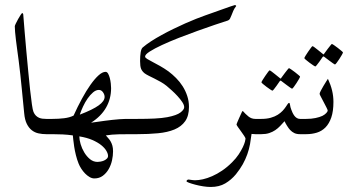

<svg xmlns="http://www.w3.org/2000/svg" viewBox="-20 -536 1407 767"><path d="M210 -30.8Q210 -24.9 209.2 -19.5Q208.5 -14.2 205.8 -9.8Q203.1 -5.4 197.8 -2.7Q192.4 0 183.1 0H165Q148.9 0 134 -3.2Q119.1 -6.3 107.2 -15.6Q95.2 -24.9 87.2 -41Q79.1 -57.1 76.7 -83Q74.7 -102.5 72.3 -127.7Q69.8 -152.8 67.1 -180.7Q64.5 -208.5 61.3 -237.3Q58.1 -266.1 54.7 -293Q51.8 -315.4 48.8 -336.7Q45.9 -357.9 43.7 -376Q41.5 -394 40.3 -408.2Q39.1 -422.4 39.1 -431.2Q39.1 -433.6 43.2 -442.1Q47.4 -450.7 52.5 -460Q57.6 -469.2 62.5 -476.6Q67.4 -483.9 68.8 -483.9Q69.8 -483.9 71.5 -481.9Q73.2 -480 73.2 -474.1Q75.2 -446.8 78.4 -409.7Q81.5 -372.6 85.2 -332Q88.9 -291.5 92.8 -251Q96.7 -210.4 100.3 -176.8Q104 -143.1 107.4 -119.4Q110.8 -95.7 113.8 -88.9Q117.7 -79.6 123.5 -74Q129.4 -68.4 136.2 -65.4Q143.1 -62.5 150.4 -61.8Q157.7 -61 165 -61H183.1Q192.4 -61 197.8 -58.3Q203.1 -55.7 205.8 -51.5Q208.5 -47.4 209.2 -42Q210 -36.6 210 -30.8Z M548.8 -30.8Q548.8 -24.9 548.1 -19.5Q547.4 -14.2 544.7 -9.8Q542 -5.4 536.6 -2.7Q531.2 0 522 0H503.9Q480.5 0 454.1 0.5Q427.7 1 402.8 4.9Q407.7 10.7 412.8 16.4Q418 22 422.1 29.3Q426.3 36.6 429 46.1Q431.6 55.7 431.6 68.8Q431.6 85.9 427.5 104.7Q423.3 123.5 414.1 139.6Q404.8 155.8 390.6 166.3Q376.5 176.8 356.9 176.8Q347.2 176.8 337.6 171.1Q328.1 165.5 319.8 157Q311.5 148.4 304.7 137.9Q297.9 127.4 293.9 117.2Q287.6 101.6 283.2 83.7Q278.8 65.9 276.4 50Q273.9 34.2 272.7 22Q271.5 9.8 271 4.9Q251 2 230.5 1Q210 0 189 0H170.9Q161.6 0 156.2 -2.7Q150.9 -5.4 148.2 -9.8Q145.5 -14.2 144.8 -19.5Q144 -24.9 144 -30.8Q144 -36.6 144.8 -42Q145.5 -47.4 148.2 -51.5Q150.9 -55.7 156.2 -58.3Q161.6 -61 170.9 -61H189Q213.9 -61 236.1 -63.7Q258.3 -66.4 273.9 -74.2Q290 -109.9 307.4 -141.8Q324.7 -173.8 341.6 -197.5Q358.4 -221.2 373.8 -235.1Q389.2 -249 401.9 -249Q407.7 -249 411.9 -241.7Q416 -234.4 418.7 -224.1Q421.4 -213.9 422.6 -202.6Q423.8 -191.4 423.8 -184.1Q423.8 -141.1 403.6 -106Q383.3 -70.8 343.8 -45.9Q345.2 -45.9 353 -47.1Q360.8 -48.3 372.6 -49.8Q384.3 -51.3 398.9 -53.5Q413.6 -55.7 428.5 -57.1Q443.4 -58.6 457.5 -59.8Q471.7 -61 482.9 -61H522Q531.2 -61 536.6 -58.3Q542 -55.7 544.7 -51.5Q547.4 -47.4 548.1 -42Q548.8 -36.6 548.8 -30.8ZM397.9 -148.9Q397.9 -158.2 391.4 -167.5Q384.8 -176.8 375 -176.8Q363.3 -176.8 351.8 -167Q340.3 -157.2 330.1 -142.6Q319.8 -127.9 311.8 -110.6Q303.7 -93.3 298.8 -78.1Q351.1 -98.1 374.5 -115.2Q397.9 -132.3 397.9 -148.9ZM411.6 86.9Q411.6 78.1 405 66.7Q398.4 55.2 384.5 43.9Q370.6 32.7 348.9 23.2Q327.1 13.7 296.9 8.8Q296.9 22 302 39.6Q307.1 57.1 316.7 73Q326.2 88.9 339.6 99.9Q353 110.8 369.6 110.8Q374 110.8 381.3 109.6Q388.7 108.4 395.3 105.5Q401.9 102.5 406.7 97.9Q411.6 93.3 411.6 86.9Z M923.8 -512.2Q916 -502.4 911.9 -492.7Q907.7 -482.9 904.8 -475.1Q901.9 -467.3 898.9 -461.7Q896 -456.1 890.6 -454.1Q870.1 -447.8 837.9 -436.8Q805.7 -425.8 768.8 -412.6Q731.9 -399.4 694.6 -384.8Q657.2 -370.1 627.2 -356.2Q597.2 -342.3 578.4 -330.3Q559.6 -318.4 559.6 -310.1Q559.6 -305.7 567.9 -300.5Q576.2 -295.4 589.4 -288.6Q602.5 -281.7 619.1 -272.5Q635.7 -263.2 652.8 -251Q668.5 -239.3 683.3 -224.4Q698.2 -209.5 709.7 -191.4Q721.2 -173.3 728 -152.6Q734.9 -131.8 734.9 -108.9Q734.9 -73.2 719.7 -51.8Q704.6 -30.3 677 -18.8Q649.4 -7.3 611.3 -3.7Q573.2 0 527.8 0H509.8Q500.5 0 495.1 -2.7Q489.7 -5.4 487.1 -9.8Q484.4 -14.2 483.6 -19.5Q482.9 -24.9 482.9 -30.8Q482.9 -36.6 483.6 -42Q484.4 -47.4 487.1 -51.5Q489.7 -55.7 495.1 -58.3Q500.5 -61 509.8 -61H527.8Q568.4 -61 597.9 -62.5Q627.4 -64 648.4 -67.9Q686 -75.2 700.9 -86.7Q715.8 -98.1 715.8 -107.9Q715.8 -116.7 708 -128.4Q700.2 -140.1 689.2 -152.1Q678.2 -164.1 666.3 -174.8Q654.3 -185.5 645.5 -192.9Q635.3 -201.2 622.6 -208.5Q609.9 -215.8 597.4 -221.9Q585 -228 574.2 -233.4Q563.5 -238.8 557.6 -243.2Q547.9 -251 543.7 -261Q539.6 -271 539.6 -292Q539.6 -313 542 -327.1Q544.4 -341.3 549.8 -346.2Q564 -358.4 583.5 -371.1Q603 -383.8 625.7 -396.2Q648.4 -408.7 672.6 -420.4Q696.8 -432.1 719.7 -442.4Q742.7 -452.6 763.2 -460.7Q783.7 -468.8 798.8 -474.1Q808.6 -477.5 827.9 -484.4Q847.2 -491.2 866.9 -498.3Q886.7 -505.4 902.1 -510.7Q917.5 -516.1 919.4 -516.1Q920.4 -516.1 921.1 -514.6Q921.9 -513.2 923.8 -512.2Z M1044.9 -30.8Q1044.9 -24.9 1044.2 -19.5Q1043.5 -14.2 1040.8 -9.8Q1038.1 -5.4 1032.7 -2.7Q1027.3 0 1018.1 0H1000Q996.1 0 992.7 -0.5Q989.3 -1 984.9 -1Q982.4 19.5 978.8 39.8Q975.1 60.1 968 80.1Q960.9 100.1 950 119.9Q939 139.6 922.4 160.2Q903.8 182.6 879.6 196.8Q855.5 210.9 821.8 210.9Q808.1 210.9 791.3 208.3Q774.4 205.6 759.8 201.7Q745.1 197.8 735.1 194.1Q725.1 190.4 725.1 188Q725.1 185.1 727.8 183.1Q730.5 181.2 732.9 181.2Q733.4 181.2 736.3 181.6Q739.3 182.1 743.2 182.6Q747.1 183.1 751.2 183.6Q755.4 184.1 758.8 184.1Q772.9 184.1 790.5 180.2Q808.1 176.3 827.6 167.7Q847.2 159.2 867.4 145.5Q887.7 131.8 907.2 112.3Q923.3 96.2 933.6 80.6Q943.8 64.9 950 52Q956.1 39.1 958.5 30Q960.9 21 960.9 18.1Q960.9 15.1 955.3 6.6Q949.7 -2 942.9 -11.2Q936 -20.5 930.4 -28.6Q924.8 -36.6 924.8 -39.1Q924.8 -40 928 -47.6Q931.2 -55.2 935.1 -64Q939 -72.8 942.9 -81.1Q946.8 -89.4 947.8 -91.8H950.7Q960.4 -80.6 972.4 -70.8Q984.4 -61 1000 -61H1018.1Q1027.3 -61 1032.7 -58.3Q1038.1 -55.7 1040.8 -51.5Q1043.5 -47.4 1044.2 -42Q1044.9 -36.6 1044.9 -30.8Z M1224.6 -30.8Q1224.6 -24.9 1223.9 -19.5Q1223.1 -14.2 1220.5 -9.8Q1217.8 -5.4 1212.4 -2.7Q1207 0 1197.8 0H1178.7Q1165 0 1155.8 -4.4Q1146.5 -8.8 1138.7 -17.1Q1133.3 -22.9 1127 -33Q1120.6 -43 1116.7 -51.8Q1107.9 -42 1099.1 -32.7Q1090.3 -23.4 1079.6 -16.1Q1068.8 -8.8 1055.4 -4.4Q1042 0 1023.9 0H1005.9Q996.6 0 991.2 -2.7Q985.8 -5.4 983.2 -9.8Q980.5 -14.2 979.7 -19.5Q979 -24.9 979 -30.8Q979 -36.6 979.7 -42Q980.5 -47.4 983.2 -51.5Q985.8 -55.7 991.2 -58.3Q996.6 -61 1005.9 -61H1023.9Q1045.9 -61 1062 -65.7Q1078.1 -70.3 1089.6 -77.6Q1101.1 -85 1108.6 -93Q1116.2 -101.1 1121.1 -108.4Q1126 -115.7 1129.2 -120.4Q1132.3 -125 1134.8 -125Q1137.7 -125 1138.7 -116.7Q1139.6 -108.4 1143.6 -98.1Q1145.5 -92.3 1148.7 -85.7Q1151.9 -79.1 1156 -73.5Q1160.2 -67.9 1165.8 -64.5Q1171.4 -61 1178.7 -61H1197.8Q1207 -61 1212.4 -58.3Q1217.8 -55.7 1220.5 -51.5Q1223.1 -47.4 1223.9 -42Q1224.6 -36.6 1224.6 -30.8ZM1178.7 -230Q1178.7 -228 1174.3 -220.2Q1169.9 -212.4 1164.3 -203.9Q1158.7 -195.3 1153.6 -188.5Q1148.4 -181.6 1146.5 -181.6Q1145.5 -181.6 1138.9 -186.3Q1132.3 -190.9 1124.5 -196.8Q1115.7 -203.1 1104.5 -211.9Q1102.5 -213.9 1101.1 -213.9Q1099.6 -213.9 1097.7 -211.9Q1090.3 -201.2 1084.5 -192.9Q1079.1 -185.5 1074.5 -179.7Q1069.8 -173.8 1068.4 -173.8Q1066.9 -173.8 1059.8 -178.5Q1052.7 -183.1 1044.9 -189Q1037.1 -194.8 1030.8 -200.2Q1024.4 -205.6 1024.4 -207Q1024.4 -209 1029.1 -216.6Q1033.7 -224.1 1039.6 -232.7Q1045.4 -241.2 1050.5 -248Q1055.7 -254.9 1056.6 -254.9Q1059.1 -254.9 1065.4 -250Q1071.8 -245.1 1078.6 -239.7Q1086.9 -233.4 1096.7 -225.1Q1099.6 -222.2 1101.1 -222.2Q1102.5 -222.2 1104.5 -226.1Q1111.8 -236.3 1118.2 -244.6Q1123.5 -251.5 1128.4 -257.6Q1133.3 -263.7 1134.3 -263.7Q1135.7 -263.7 1143.1 -258.8Q1150.4 -253.9 1158.2 -247.8Q1166 -241.7 1172.4 -236.3Q1178.7 -231 1178.7 -230Z M1312 -128.9Q1312 -91.8 1303.5 -66.9Q1294.9 -42 1280.3 -27.1Q1265.6 -12.2 1245.8 -6.1Q1226.1 0 1203.1 0H1185.1Q1175.8 0 1170.4 -2.7Q1165 -5.4 1162.4 -9.8Q1159.7 -14.2 1158.9 -19.5Q1158.2 -24.9 1158.2 -30.8Q1158.2 -36.6 1158.9 -42Q1159.7 -47.4 1162.4 -51.5Q1165 -55.7 1170.4 -58.3Q1175.8 -61 1185.1 -61H1203.1Q1224.1 -61 1240.5 -64.5Q1256.8 -67.9 1268.1 -73.2Q1278.3 -78.6 1283.7 -84.7Q1289.1 -90.8 1289.1 -94.2Q1289.1 -97.2 1283.9 -107.2Q1278.8 -117.2 1272.9 -128.4Q1267.1 -139.6 1262 -149.2Q1256.8 -158.7 1256.8 -161.1Q1256.8 -164.6 1261.5 -173.6Q1266.1 -182.6 1272 -192.4Q1277.8 -202.1 1283.2 -210.7Q1288.6 -219.2 1290 -221.2Q1301.3 -196.8 1306.6 -174.6Q1312 -152.3 1312 -128.9ZM1350.1 -326.7Q1350.1 -324.7 1345.7 -316.9Q1341.3 -309.1 1335.7 -300.5Q1330.1 -292 1325 -285.2Q1319.8 -278.3 1317.9 -278.3Q1316.9 -278.3 1310.3 -283Q1303.7 -287.6 1295.9 -293.5Q1287.1 -299.8 1275.9 -308.6Q1273.9 -310.5 1272.5 -310.5Q1271 -310.5 1269 -308.6Q1261.7 -297.9 1255.9 -289.6Q1250.5 -282.2 1245.8 -276.4Q1241.2 -270.5 1239.7 -270.5Q1238.3 -270.5 1231.2 -275.1Q1224.1 -279.8 1216.3 -285.6Q1208.5 -291.5 1202.1 -296.9Q1195.8 -302.2 1195.8 -303.7Q1195.8 -305.7 1200.4 -313.2Q1205.1 -320.8 1210.9 -329.3Q1216.8 -337.9 1221.9 -344.7Q1227.1 -351.6 1228 -351.6Q1230.5 -351.6 1236.8 -346.7Q1243.2 -341.8 1250 -336.4Q1258.3 -330.1 1268.1 -321.8Q1271 -318.8 1272.5 -318.8Q1273.9 -318.8 1275.9 -322.8Q1283.2 -333 1289.6 -341.3Q1294.9 -348.1 1299.8 -354.2Q1304.7 -360.4 1305.7 -360.4Q1307.1 -360.4 1314.5 -355.5Q1321.8 -350.6 1329.6 -344.5Q1337.4 -338.4 1343.8 -333Q1350.1 -327.6 1350.1 -326.7Z"/></svg>

Font: Scheherazade
Style: Regular
Weight: 400
Designer: SIL International
Foundry: SIL International
Version: Version 2.100 (build 932/914)